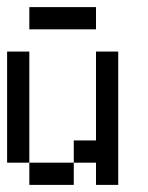

<svg xmlns="http://www.w3.org/2000/svg" viewBox="-20 -520 415 540"><path d="M0 -312.5V-375H62.5V-312.5ZM0 -250V-312.5H62.5V-250ZM0 -187.5V-250H62.5V-187.5ZM0 -125V-187.5H62.5V-125ZM0 -62.5V-125H62.5V-62.5ZM62.5 0V-62.5H125V0ZM125 0V-62.5H187.5V0ZM187.5 -62.5V-125H250V-62.5ZM250 -312.5V-375H312.5V-312.5ZM250 -250V-312.5H312.5V-250ZM250 -187.5V-250H312.5V-187.5ZM250 -125V-187.5H312.5V-125ZM250 -62.5V-125H312.5V-62.5ZM250 0V-62.5H312.5V0ZM62.5 -437.5V-500H125V-437.5ZM125 -437.5V-500H187.5V-437.5ZM187.5 -437.5V-500H250V-437.5Z"/></svg>

Font: AprilSans
Style: Regular
Weight: 400
Designer: typesprite
Version: Version 1.001;PS 001.001;hotconv 1.0.88;makeotf.lib2.5.64775